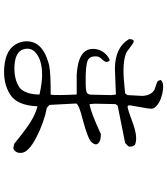

<svg xmlns="http://www.w3.org/2000/svg" viewBox="42 -834 835 960"><g transform="rotate(90 460.0 -353.5)"><path d="M720 -2 698 -7Q611 -78 571 -99Q541 -115 511 -123Q507 -19 450 15Q394 50 313 43Q221 35 195 -26Q186 -46 186 -69Q186 -86 190 -98Q207 -152 288 -176Q299 -180 310 -182Q347 -189 453 -189Q457 -220 452 -319Q353 -319 352 -319Q224 -327 224 -400Q224 -441 256 -470Q268 -480 280 -484L284 -482Q296 -466 279 -449Q264 -434 262 -423Q258 -386 280 -375Q308 -362 394 -364Q430 -364 441 -369Q454 -374 453 -398L455 -493Q454 -505 452 -515L321 -510Q214 -512 175 -581Q175 -606 188 -604Q197 -602 230 -576Q236 -571 239 -569Q288 -545 402 -557Q438 -560 446 -561L455 -573L459 -648Q456 -692 428 -708L390 -721Q380 -728 380 -740Q396 -759 452 -746Q499 -734 518 -708Q522 -701 523 -695Q525 -688 511 -613Q506 -589 506 -578L512 -573Q530 -575 599 -601Q669 -626 704 -610Q717 -594 711 -577L694 -561L508 -524L500 -513L498 -409Q499 -397 500 -386L502 -383Q546 -392 644 -437Q647 -439 649 -440Q691 -440 700 -421Q705 -410 691 -394Q675 -375 577 -349Q500 -330 497 -316L504 -183L518 -170Q591 -156 667 -117Q742 -78 744 -42Q746 -16 726 -4ZM452 -133Q393 -146 354 -146Q275 -146 239 -110Q219 -90 224 -61Q232 -13 306 -8Q371 -4 414 -31Q418 -33 421 -36Q452 -67 452 -133Z"/></g></svg>

Font: cwTeXFangSong
Style: Medium
Weight: 500
Version: Version 1.17